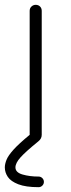

<svg xmlns="http://www.w3.org/2000/svg" viewBox="-20 -555 296 796"><path d="M140 221Q87 221 56 209Q25 197 12.5 178.5Q0 160 0 139Q0 125 7 107.5Q14 90 36 65.5Q58 41 103 4V-510Q103 -521 110.5 -528Q118 -535 128 -535Q139 -535 146 -528Q153 -521 153 -510V4Q153 20 139 31Q86 74 65 97.5Q44 121 44 139Q44 160 73.5 168.5Q103 177 140 177Q149 177 155.5 183.5Q162 190 162 199Q162 208 155.5 214.5Q149 221 140 221Z"/></svg>

Font: Hubballi
Style: Regular
Weight: 400
Designer: Erin McLaughlin
Version: Version 1.000; ttfautohint (v1.8.3)